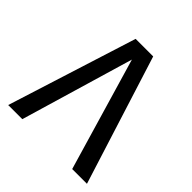

<svg xmlns="http://www.w3.org/2000/svg" viewBox="-188 -849 991 991"><g transform="rotate(45 307.5 -353.5)"><path d="M243.6 -706.7H371.8L594.9 0H487.2L305.6 -617.4L123.1 0H20Z"/></g></svg>

Font: Fira Code Fixed Retina
Style: Regular
Weight: 450
Monospace: yes
Designer: Carrois Corporate, Edenspiekermann AG, Nikita Prokopov
Foundry: Carrois Corporate, Edenspiekermann AG, Nikita Prokopov
Version: Version 5.002